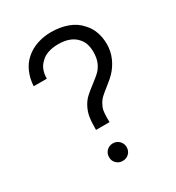

<svg xmlns="http://www.w3.org/2000/svg" viewBox="-162 -761 796 867"><g transform="rotate(-30 235.5 -328.0)"><path d="M271 -40.5Q271 -21 257.8 -8.1Q244.6 4.9 225.1 4.9Q205.6 4.9 192.4 -8.1Q179.2 -21 179.2 -40.5Q179.2 -60.1 192.4 -73.2Q205.6 -86.4 225.1 -86.4Q244.6 -86.4 257.8 -73Q271 -59.6 271 -40.5ZM189.9 -176.8Q189.9 -217.8 193.8 -242.7Q197.8 -267.6 210.9 -292.5Q222.2 -313.5 237.3 -327.6Q252.4 -341.8 278.8 -361.8Q296.9 -376 306.9 -384Q316.9 -392.1 326.7 -402.3Q342.8 -421.4 349.4 -442.1Q356 -462.9 356 -487.3Q356 -533.7 333 -559.6Q301.3 -597.7 234.9 -597.7Q205.6 -597.7 181.6 -589.6Q157.7 -581.5 143.1 -565.4Q127.9 -551.8 120.6 -532.2Q113.3 -512.7 113.3 -491.2Q113.3 -489.7 113.3 -488.3H44.9Q46.4 -525.4 60.8 -559.1Q75.2 -592.8 100.6 -614.7Q126.5 -637.7 161.1 -649.4Q195.8 -661.1 233.9 -661.1Q280.3 -661.1 319.3 -647.2Q358.4 -633.3 384.3 -603.5Q405.8 -580.6 416 -551.3Q426.3 -522 426.3 -488.3Q426.3 -451.7 412.1 -418.7Q397.9 -385.7 373 -359.4Q358.9 -344.7 330.1 -322.3Q308.6 -305.7 295.4 -293.5Q282.2 -281.2 274.4 -266.6Q265.6 -251 262.9 -236.6Q260.3 -222.2 260.3 -200.2V-176.8Z"/></g></svg>

Font: Potro Sans Bangla
Style: Regular
Weight: 400
Designer: Jayed Ahsan Saad
Foundry: Codepotro
Version: Potro Sans Bangla; Version 0.905